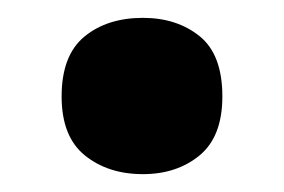

<svg xmlns="http://www.w3.org/2000/svg" viewBox="-20 -460 318 215"><path d="M49 -352Q49 -398 74.5 -419Q100 -440 140 -440Q178 -440 203.5 -419.5Q229 -399 229 -352Q229 -307 203.5 -286Q178 -265 140 -265Q101 -265 75 -286Q49 -307 49 -352Z"/></svg>

Font: Noto Sans Armenian SemiCondensed ExtraBold
Style: Regular
Weight: 800
Width: 4
Designer: Monotype Design Team
Foundry: Monotype Imaging Inc.
Version: Version 2.008; ttfautohint (v1.8.4.7-5d5b)